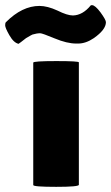

<svg xmlns="http://www.w3.org/2000/svg" viewBox="-91 -723 431 745"><path d="M38 -5V-480Q38 -486 127 -486Q215 -486 215 -481V-6Q215 2 127 2Q38 2 38 -5ZM-68 -637Q-5 -700 62 -700Q93 -700 132 -682Q170 -663 192 -663Q230 -664 261 -702Q262 -703 266 -703Q278 -703 299 -675Q320 -646 320 -637Q320 -608 273 -575Q242 -554 212 -554H205Q169 -554 121 -574Q73 -594 65 -594Q52 -594 35 -589Q32 -588 10 -575Q-14 -556 -19 -553Q-38 -557 -55 -587Q-71 -615 -71 -625Q-71 -634 -68 -637Z"/></svg>

Font: FC Lilita One
Style: Regular
Weight: 400
Designer: Juan Montoreano
Foundry: Juan Montoreano
Version: Version 1.002